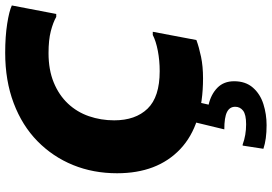

<svg xmlns="http://www.w3.org/2000/svg" viewBox="-170 -602 1023 722"><g transform="rotate(-90 341.0 -240.5)"><path d="M51 -311Q51 -401 82 -477Q113 -553 171.5 -610.5Q230 -668 314.5 -700Q399 -732 504 -732Q565 -732 613 -724.5Q661 -717 682 -707L650 -540H639Q618 -552 585 -560.5Q552 -569 503 -569Q440 -569 392.5 -549.5Q345 -530 313 -496Q281 -462 265.5 -417Q250 -372 250 -322Q250 -242 294 -196.5Q338 -151 435 -151Q475 -151 511.5 -158Q548 -165 571 -177H583L552 -13Q525 -3 489 4.5Q453 12 408 12Q232 12 141.5 -74Q51 -160 51 -311ZM159 161Q194 174 235 174Q272 174 286.5 162.5Q301 151 301 133Q301 112 281 102Q261 92 216 92L244 -24H322L309 33Q348 42 372.5 66Q397 90 397 129Q397 172 373 199.5Q349 227 311 239Q273 251 232 251Q205 251 183 248Q161 245 143 239L155 161Z"/></g></svg>

Font: Kufam ExtraBold
Style: Italic
Weight: 800
Italic angle: -11°
Designer: Artur Schmal
Foundry: Original Type
Version: Version 1.301; ttfautohint (v1.8.3)